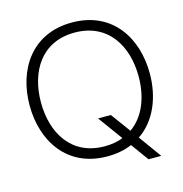

<svg xmlns="http://www.w3.org/2000/svg" viewBox="-117 -839 983 1031"><g transform="rotate(-15 374.0 -324.0)"><path d="M582 84H653L562 -42C660 -108 708 -229 708 -360C708 -558 598 -732 374 -732C150 -732 40 -558 40 -360C40 -162 150 12 374 12C426 12 471 3 511 -14ZM103 -360C103 -529 188 -676 374 -676C560 -676 646 -529 646 -360C646 -247 608 -145 528 -89L448 -198H377L476 -62C446 -50 412 -44 374 -44C188 -44 103 -191 103 -360Z"/></g></svg>

Font: Aspekta 250
Style: Regular
Weight: 250
Designer: Ivo Dolenc
Version: Version 2.000